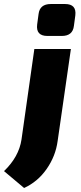

<svg xmlns="http://www.w3.org/2000/svg" viewBox="-84 -741 401 956"><path d="M169 -721H240Q298 -721 291 -664L284 -612Q278 -562 224 -562H152Q94 -562 101 -619L108 -671Q114 -721 169 -721ZM269 -497 203 -39Q193 36 148.5 100Q104 164 36 195L-64 111Q10 40 23 -46L87 -497Z"/></svg>

Font: Ezarion Extra Bold
Style: Italic
Weight: 800
Italic angle: -8°
Designer: Natanael Gama
Version: Version 1.001;PS 001.001;hotconv 1.0.70;makeotf.lib2.5.58329